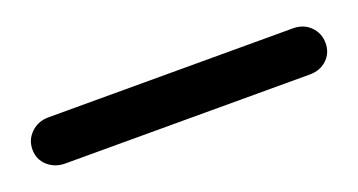

<svg xmlns="http://www.w3.org/2000/svg" viewBox="-23 -109 547 293"><g transform="rotate(-20 250.0 37.5)"><path d="M52 75Q35 75 23.5 64.5Q12 54 12 38Q12 22 23.5 11Q35 0 52 0H449Q466 0 477 11Q488 22 488 38Q488 54 477 64.5Q466 75 449 75Z"/></g></svg>

Font: Nunito ExtraLight
Style: Regular
Weight: 200
Designer: Vernon Adams
Foundry: Vernon Adams
Version: Version 3.602